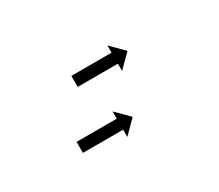

<svg xmlns="http://www.w3.org/2000/svg" viewBox="-45 -295 344 302"><g transform="rotate(-30 126.5 -144.0)"><path d="M47 -107C46.7 -107 46.4 -107 46.2 -107V-87C46.4 -87 46.7 -87 47 -87C47.8 -87 48.5 -87 49.3 -87C50.5 -87 51.7 -87 52.9 -87C54.5 -87 56 -87 57.6 -87C59.4 -87 61.2 -87 63.1 -87C65.1 -87 67.2 -87 69.3 -87C71.5 -87 73.7 -87 75.9 -87C78.1 -87 80.4 -87 82.7 -87C84.9 -87 87.2 -87 89.5 -87C91.7 -87 93.9 -87 96.1 -87C98.1 -87 100.2 -87 102.2 -87C104.1 -87 105.9 -87 107.8 -87C109.3 -87 110.9 -87 112.4 -87C113.6 -87 114.8 -87 116 -87C116.8 -87 117.6 -87 118.3 -87C118.6 -87 118.9 -87 119.2 -87V-73.8L142.3 -97L119.2 -120.2V-107C118.9 -107 118.6 -107 118.3 -107C117.6 -107 116.8 -107 116 -107C114.8 -107 113.6 -107 112.4 -107C110.9 -107 109.3 -107 107.8 -107C105.9 -107 104.1 -107 102.2 -107C100.2 -107 98.1 -107 96.1 -107C93.9 -107 91.7 -107 89.5 -107C87.2 -107 84.9 -107 82.7 -107C80.4 -107 78.1 -107 75.9 -107C73.7 -107 71.5 -107 69.3 -107C67.2 -107 65.1 -107 63.1 -107C61.2 -107 59.4 -107 57.6 -107C56 -107 54.5 -107 52.9 -107C51.7 -107 50.5 -107 49.3 -107C48.5 -107 47.8 -107 47 -107ZM91.8 -201C91.5 -201 91.3 -201 91 -201V-181C91.3 -181 91.5 -181 91.8 -181C92.6 -181 93.4 -181 94.1 -181C95.3 -181 96.5 -181 97.7 -181C99.3 -181 100.8 -181 102.4 -181C104.2 -181 106.1 -181 107.9 -181C110 -181 112 -181 114.1 -181C116.3 -181 118.5 -181 120.7 -181C123 -181 125.2 -181 127.5 -181C129.8 -181 132 -181 134.3 -181C136.5 -181 138.7 -181 140.9 -181C143 -181 145 -181 147.1 -181C148.9 -181 150.8 -181 152.6 -181C154.2 -181 155.7 -181 157.3 -181C158.5 -181 159.7 -181 160.9 -181C161.6 -181 162.4 -181 163.2 -181C163.5 -181 163.7 -181 164 -181V-167.8L187.2 -191L164 -214.2V-201C163.7 -201 163.5 -201 163.2 -201C162.4 -201 161.6 -201 160.9 -201C159.7 -201 158.5 -201 157.3 -201C155.7 -201 154.2 -201 152.6 -201C150.8 -201 148.9 -201 147.1 -201C145 -201 143 -201 140.9 -201C138.7 -201 136.5 -201 134.3 -201C132 -201 129.8 -201 127.5 -201C125.2 -201 123 -201 120.7 -201C118.5 -201 116.3 -201 114.1 -201C112 -201 110 -201 107.9 -201C106.1 -201 104.2 -201 102.4 -201C100.8 -201 99.3 -201 97.7 -201C96.5 -201 95.3 -201 94.1 -201C93.4 -201 92.6 -201 91.8 -201Z"/></g></svg>

Font: FRB American Cursive Just Arrows
Style: Bold Italic
Weight: 700
Italic angle: -25°
Version: Version 2.0;Modular Font Editor K font №1